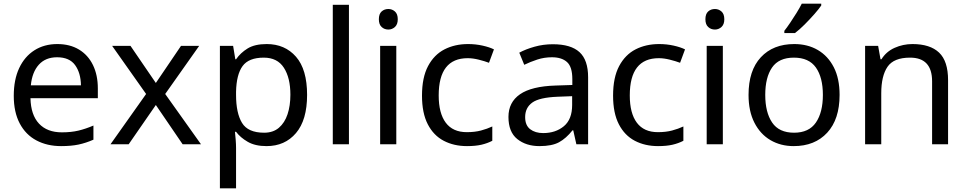

<svg xmlns="http://www.w3.org/2000/svg" viewBox="-20 -786 5266 1046"><path d="M292 -546Q361 -546 410.5 -516Q460 -486 486.5 -431.5Q513 -377 513 -304V-251H146Q148 -160 192.5 -112.5Q237 -65 317 -65Q368 -65 407.5 -74.5Q447 -84 489 -102V-25Q448 -7 408 1.5Q368 10 313 10Q237 10 178.5 -21Q120 -52 87.5 -113.5Q55 -175 55 -264Q55 -352 84.5 -415Q114 -478 167.5 -512Q221 -546 292 -546ZM291 -474Q228 -474 191.5 -433.5Q155 -393 148 -321H421Q420 -389 389 -431.5Q358 -474 291 -474Z M776 -274 591 -536H691L829 -334L966 -536H1065L880 -274L1075 0H975L829 -214L681 0H582Z M1433 -546Q1532 -546 1592.5 -477Q1653 -408 1653 -269Q1653 -132 1592.5 -61Q1532 10 1432 10Q1370 10 1329.5 -13.5Q1289 -37 1266 -68H1260Q1262 -51 1264 -25Q1266 1 1266 20V240H1178V-536H1250L1262 -463H1266Q1290 -498 1329 -522Q1368 -546 1433 -546ZM1417 -472Q1335 -472 1301.5 -426Q1268 -380 1266 -286V-269Q1266 -170 1298.5 -116.5Q1331 -63 1419 -63Q1468 -63 1499.5 -90Q1531 -117 1546.5 -163.5Q1562 -210 1562 -270Q1562 -362 1526.5 -417Q1491 -472 1417 -472Z M1881 0H1793V-760H1881Z M2096 -737Q2116 -737 2131.5 -723.5Q2147 -710 2147 -681Q2147 -653 2131.5 -639Q2116 -625 2096 -625Q2074 -625 2059 -639Q2044 -653 2044 -681Q2044 -710 2059 -723.5Q2074 -737 2096 -737ZM2139 -536V0H2051V-536Z M2524 10Q2453 10 2397.5 -19Q2342 -48 2310.5 -109Q2279 -170 2279 -265Q2279 -364 2312 -426Q2345 -488 2401.5 -517Q2458 -546 2530 -546Q2571 -546 2609 -537.5Q2647 -529 2671 -517L2644 -444Q2620 -453 2588 -461Q2556 -469 2528 -469Q2370 -469 2370 -266Q2370 -169 2408.5 -117.5Q2447 -66 2523 -66Q2567 -66 2600.5 -75Q2634 -84 2662 -97V-19Q2635 -5 2602.5 2.5Q2570 10 2524 10Z M2992 -545Q3090 -545 3137 -502Q3184 -459 3184 -365V0H3120L3103 -76H3099Q3064 -32 3025.5 -11Q2987 10 2919 10Q2846 10 2798 -28.5Q2750 -67 2750 -149Q2750 -229 2813 -272.5Q2876 -316 3007 -320L3098 -323V-355Q3098 -422 3069 -448Q3040 -474 2987 -474Q2945 -474 2907 -461.5Q2869 -449 2836 -433L2809 -499Q2844 -518 2892 -531.5Q2940 -545 2992 -545ZM3018 -259Q2918 -255 2879.5 -227Q2841 -199 2841 -148Q2841 -103 2868.5 -82Q2896 -61 2939 -61Q3007 -61 3052 -98.5Q3097 -136 3097 -214V-262Z M3565 10Q3494 10 3438.5 -19Q3383 -48 3351.5 -109Q3320 -170 3320 -265Q3320 -364 3353 -426Q3386 -488 3442.5 -517Q3499 -546 3571 -546Q3612 -546 3650 -537.5Q3688 -529 3712 -517L3685 -444Q3661 -453 3629 -461Q3597 -469 3569 -469Q3411 -469 3411 -266Q3411 -169 3449.5 -117.5Q3488 -66 3564 -66Q3608 -66 3641.5 -75Q3675 -84 3703 -97V-19Q3676 -5 3643.5 2.5Q3611 10 3565 10Z M3875 -737Q3895 -737 3910.5 -723.5Q3926 -710 3926 -681Q3926 -653 3910.5 -639Q3895 -625 3875 -625Q3853 -625 3838 -639Q3823 -653 3823 -681Q3823 -710 3838 -723.5Q3853 -737 3875 -737ZM3918 -536V0H3830V-536Z M4554 -269Q4554 -136 4486.5 -63Q4419 10 4304 10Q4233 10 4177.5 -22.5Q4122 -55 4090 -117.5Q4058 -180 4058 -269Q4058 -402 4125 -474Q4192 -546 4307 -546Q4380 -546 4435.5 -513.5Q4491 -481 4522.5 -419.5Q4554 -358 4554 -269ZM4149 -269Q4149 -174 4186.5 -118.5Q4224 -63 4306 -63Q4387 -63 4425 -118.5Q4463 -174 4463 -269Q4463 -364 4425 -418Q4387 -472 4305 -472Q4223 -472 4186 -418Q4149 -364 4149 -269ZM4454 -756Q4442 -738 4417 -709.5Q4392 -681 4363.5 -652.5Q4335 -624 4311 -606H4253V-618Q4268 -637 4285.5 -663Q4303 -689 4320 -716.5Q4337 -744 4348 -766H4454Z M4951 -546Q5047 -546 5096 -499.5Q5145 -453 5145 -349V0H5058V-343Q5058 -472 4938 -472Q4849 -472 4815 -422Q4781 -372 4781 -278V0H4693V-536H4764L4777 -463H4782Q4808 -505 4854 -525.5Q4900 -546 4951 -546Z"/></svg>

Font: Noto Sans Nag Mundari
Style: Regular
Weight: 400
Designer: Muthu Nedumaran
Version: Version 1.000; ttfautohint (v1.8.4.7-5d5b)